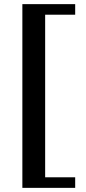

<svg xmlns="http://www.w3.org/2000/svg" viewBox="-20 -709 415 927"><path d="M343 -689H88V198H343V147H198V-638H343Z"/></svg>

Font: Libertinus Serif Semibold
Style: Regular
Weight: 600
Designer: Philipp H. Poll, Khaled Hosny
Foundry: Caleb Maclennan
Version: Version 7.050;RELEASE